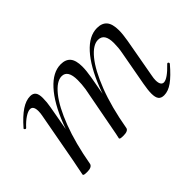

<svg xmlns="http://www.w3.org/2000/svg" viewBox="-74 -607 823 823"><g transform="rotate(-45 338.0 -195.0)"><path d="M513 -35Q513 -56 519 -89L548 -248Q553 -274 553 -302Q553 -331 543.5 -345.5Q534 -360 514 -360Q483 -360 448.5 -318Q414 -276 383 -196Q352 -116 333 -7L322 -8Q341 -124 376 -213Q411 -302 455 -350.5Q499 -399 547 -399Q577 -399 592 -381.5Q607 -364 607 -325Q607 -302 601 -267L569 -89Q566 -74 566 -63Q566 -47 571 -39Q576 -31 585 -31Q607 -31 651 -77Q653 -79 655 -79Q658 -79 660 -75.5Q662 -72 659 -69Q625 -29 598.5 -10Q572 9 547 9Q529 9 521 -1.5Q513 -12 513 -35ZM59 2Q59 1 67 -39L73 -69L115 -297Q118 -312 118 -324Q118 -356 98 -356Q86 -356 67.5 -344Q49 -332 29 -310Q28 -309 26 -309Q23 -309 20.5 -312.5Q18 -316 21 -318Q55 -357 83.5 -376Q112 -395 138 -395Q155 -395 163 -384.5Q171 -374 171 -351Q171 -325 166 -299L114 -7Q109 8 82 8Q68 8 63.5 6.5Q59 5 59 2ZM279 2 284 -21 294 -74 327 -248Q331 -275 331 -299Q331 -360 294 -360Q263 -360 228.5 -317.5Q194 -275 163.5 -195Q133 -115 114 -7L101 -8Q121 -124 155.5 -212.5Q190 -301 234.5 -350Q279 -399 327 -399Q357 -399 371.5 -381.5Q386 -364 386 -326Q386 -302 380 -267L333 -7Q332 0 324 4Q316 8 302 8Q288 8 283.5 6.5Q279 5 279 2Z"/></g></svg>

Font: Cormorant Infant
Style: Italic
Weight: 400
Italic angle: -10°
Designer: Christian Thalmann (Catharsis Fonts)
Foundry: Catharsis Fonts
Version: Version 4.000